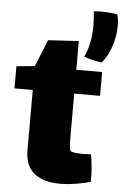

<svg xmlns="http://www.w3.org/2000/svg" viewBox="-58 -845 599 932"><g transform="rotate(5 241.5 -379.0)"><path d="M301 -190Q301 -168 302 -145Q303 -122 309 -116Q318 -108 368 -108L408 -109Q419 -52 419 23Q396 31 352.5 38.5Q309 46 270 46Q188 46 143.5 9.5Q99 -27 99 -103V-396H10V-504L99 -512L152 -643L301 -652V-512H427V-396H301ZM399 -804Q421 -804 444.5 -801.5Q468 -799 476 -797Q483 -773 483 -742Q483 -687 463 -633Q446 -586 420 -558Q369 -565 334 -579Q350 -612 357 -650Q365 -687 365 -730Q365 -769 361 -802Q380 -804 399 -804Z"/></g></svg>

Font: Lalezar
Style: Regular
Weight: 400
Designer: Borna Izadpanah
Foundry: Borna Izadpanah
Version: Version 1.003;November 28, 2018;FontCreator 11.5.0.2421 64-b